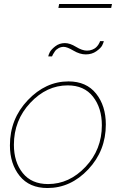

<svg xmlns="http://www.w3.org/2000/svg" viewBox="-20 -937 601 967"><path d="M274 -897 278 -917H544L540 -897ZM301 -701Q287 -701 275 -694.5Q263 -688 256.5 -678.5Q250 -669 247 -663.5Q244 -658 242 -653H223Q224 -660 230.5 -673.5Q237 -687 258 -703.5Q279 -720 307 -720Q332 -720 363 -701Q394 -682 418 -682Q433 -682 445 -687Q457 -692 463.5 -698Q470 -704 475 -711.5Q480 -719 481.5 -723Q483 -727 484 -730H503Q501 -721 494.5 -708Q488 -695 465.5 -679Q443 -663 412 -663Q382 -663 350 -682Q318 -701 301 -701ZM30 -205Q30 -338 120 -432.5Q210 -527 325 -527Q415 -527 464 -465.5Q513 -404 513 -310Q513 -178 424.5 -84Q336 10 219 10Q128 10 79 -51Q30 -112 30 -205ZM493 -306Q493 -393 448.5 -450Q404 -507 321 -507Q215 -507 132.5 -419Q50 -331 50 -208Q50 -121 94.5 -65.5Q139 -10 222 -10Q329 -10 411 -97Q493 -184 493 -306Z"/></svg>

Font: Raleway-v4020 Thin
Style: Italic
Weight: 250
Italic angle: -12°
Designer: Matt McInerney, Pablo Impallari, Rodrigo Fuenzalida
Foundry: Matt McInerney, Pablo Impallari, Rodrigo Fuenzalida
Version: Version 4.020;PS 004.020;hotconv 1.0.88;makeotf.lib2.5.64775